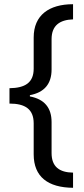

<svg xmlns="http://www.w3.org/2000/svg" viewBox="-20 -734 398 912"><path d="M25 -315V-242C99 -242 140 -216 140 -148V-1C140 106 208 157 327 158V86C262 85 225 58 225 -7V-154C225 -222 191 -263 122 -276V-282C191 -295 225 -336 225 -404V-548C225 -613 264 -640 327 -642V-714C213 -714 140 -662 140 -556V-408C140 -341 99 -316 25 -315Z"/></svg>

Font: Noto Sans Thai
Style: Regular
Weight: 400
Designer: Monotype Design Team
Foundry: Monotype Imaging Inc.
Version: Version 1.901